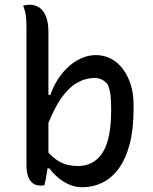

<svg xmlns="http://www.w3.org/2000/svg" viewBox="-20 -774 640 805"><path d="M166 3Q164 3 161 3.5Q158 4 155 4H150Q129 4 116 -7Q103 -18 97 -37Q91 -56 91 -81V-658Q91 -689 88 -710Q85 -731 77 -750Q80 -751 84 -752L91 -753Q94 -754 97.5 -754Q101 -754 105 -754Q127 -754 144.5 -742.5Q162 -731 172.5 -706Q183 -681 183 -638V-376H191Q209 -427 239 -464.5Q269 -502 306 -522.5Q343 -543 382 -543Q416 -543 445 -528Q474 -513 495 -485Q516 -457 528 -419.5Q540 -382 540 -336V-317Q540 -231 523.5 -169Q507 -107 477.5 -67Q448 -27 409 -8Q370 11 325 11Q295 11 268.5 -1Q242 -13 221.5 -31Q201 -49 187 -68H179Q178 -57 176 -47Q174 -34 171.5 -21Q169 -8 166 3ZM183 -134Q206 -109 230 -96Q262 -78 306 -78Q353 -78 384.5 -104.5Q416 -131 431 -182Q446 -233 446 -308V-318Q446 -351 443.5 -374Q441 -397 432 -419Q423 -431 409.5 -439Q396 -447 377 -447Q338 -447 302.5 -426.5Q267 -406 235 -360Q209 -322 183 -259Z"/></svg>

Font: Code D Ace
Style: Regular
Weight: 400
Version: Version 1.085; ttfautohint (v1.8.4.7-5d5b);Nerd Fonts 3.0.2